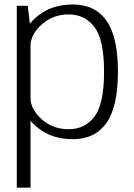

<svg xmlns="http://www.w3.org/2000/svg" viewBox="-20 -618 600 858"><path d="M55 220.5H116.5V-487L104 -592H55ZM306 4Q404.5 4 455.8 -68.8Q507 -141.5 507 -297Q507 -453.5 455.8 -525.8Q404.5 -598 306 -598Q214 -598 152 -549.5Q90 -501 90 -452.5L116 -410.5Q116 -463.5 166.2 -508.5Q216.5 -553.5 286.5 -553.5Q359.5 -553.5 402.2 -497Q445 -440.5 445 -297Q445 -153 402.2 -96.8Q359.5 -40.5 286.5 -40.5Q216.5 -40.5 166.2 -85.2Q116 -130 116 -183.5L90 -141.5Q90 -93 152 -44.5Q214 4 306 4Z"/></svg>

Font: Anybody UltraCondensed Thin Light
Style: Regular
Weight: 300
Version: Version 1.111